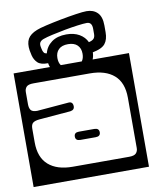

<svg xmlns="http://www.w3.org/2000/svg" viewBox="-104 -789 700 872"><g transform="rotate(-10 246.0 -352.5)"><path d="M75 -570Q72 -582 70 -594Q65 -627 76.2 -647.2Q87.5 -667.5 119 -680Q132 -685.5 164 -693Q196 -700.5 234 -707.8Q272 -715 305.5 -720Q339 -725 355 -725Q386.5 -725 405.2 -706.2Q424 -687.5 424 -647V-616Q424 -582 408.8 -563Q393.5 -544 351 -536Q350.5 -518.5 344.5 -504H512V20H-20V-504H147.5Q144 -512.5 142.5 -522.5Q109 -522 94.8 -535.5Q80.5 -549 75 -570ZM126 -585Q128.5 -577.5 132 -573Q135.5 -568.5 144.5 -567.5Q152 -598.5 178.2 -617.8Q204.5 -637 246 -637Q281.5 -637 306 -622.8Q330.5 -608.5 341.5 -584.5Q358.5 -588.5 364.8 -596Q371 -603.5 371 -617V-641Q371 -672 347 -672Q332.5 -672 304.2 -668.2Q276 -664.5 243.8 -658.5Q211.5 -652.5 184 -646.2Q156.5 -640 143 -635Q132 -631.5 126 -624.2Q120 -617 122 -604Q123 -599.5 123.8 -594.5Q124.5 -589.5 126 -585ZM188 -538Q188 -517 197.5 -504H294.5Q304 -517 304 -538Q304 -563 289.2 -577.5Q274.5 -592 246 -592Q217.5 -592 202.8 -577.5Q188 -563 188 -538ZM472 -305Q472 -375 432.5 -409.5Q393 -444 321 -444H61Q37 -444 28.5 -434.8Q20 -425.5 20 -411V-355Q20 -337 27.2 -327.5Q34.5 -318 56 -318L200 -330Q221.5 -333 223 -312Q224.5 -293 204 -290L59 -278Q38 -276 29 -268.5Q20 -261 20 -242V-179Q20 -109.5 59.5 -74.8Q99 -40 171 -40H431Q455 -40 463.5 -49.5Q472 -59 472 -73ZM319 -173Q319 -154 297 -154H226Q204 -154 204 -173Q204 -192 226 -192H297Q319 -192 319 -173Z"/></g></svg>

Font: Honk Rounded
Style: Regular
Weight: 400
Designer: Noopur Datye & Yesha Goshar
Foundry: Ek Type
Version: Version 1.000